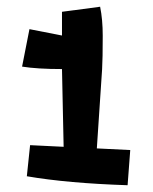

<svg xmlns="http://www.w3.org/2000/svg" viewBox="-20 -524 457 573"><path d="M360.8 28.8Q181.6 22.9 60.1 2L69.8 -90.8L169.9 -85.9L165 -317.9Q91.8 -317.9 45.9 -325.2L67.9 -437L165 -418V-488.8L278.8 -503.9Q286.6 -465.8 286.6 -417Q286.6 -349.1 284.7 -316.9L269 -81.1L368.7 -76.2Z"/></svg>

Font: Passero One
Style: Regular
Weight: 400
Designer: Viktoriya Grabowska
Foundry: Viktoriya Grabowska
Version: Version 1.003